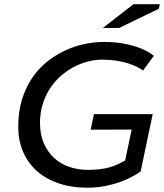

<svg xmlns="http://www.w3.org/2000/svg" viewBox="-20 -872 773 905"><path d="M65.9 0ZM422.9 -334H699.7L642.6 -62.5L641.6 -63Q626 -51.8 601.6 -38.6Q577.1 -25.4 544.9 -13.9Q512.7 -2.4 474.1 5.1Q435.5 12.7 392.6 12.7Q315.4 12.7 254.9 -8.3Q194.3 -29.3 152.3 -67.4Q110.4 -105.5 88.1 -158.4Q65.9 -211.4 65.9 -274.9Q65.9 -344.2 83 -400.6Q100.1 -457 129.4 -501.5Q158.7 -545.9 198.5 -578.4Q238.3 -610.8 283.2 -632.3Q328.1 -653.8 376.5 -664.1Q424.8 -674.3 471.7 -674.3Q517.1 -674.3 554.7 -668Q592.3 -661.6 621.8 -651.9Q651.4 -642.1 672.4 -630.6Q693.4 -619.1 705.1 -608.9L654.3 -539.6Q643.1 -548.3 624.8 -557.4Q606.4 -566.4 582 -574Q557.6 -581.5 527.3 -586.2Q497.1 -590.8 461.4 -590.8Q427.2 -590.8 392.3 -581.5Q357.4 -572.3 325 -554.7Q292.5 -537.1 263.9 -511.5Q235.4 -485.8 214.1 -452.6Q192.9 -419.4 180.7 -379.2Q168.5 -338.9 168.5 -292.5Q168.5 -238.8 186 -197.8Q203.6 -156.7 233.9 -128.4Q264.2 -100.1 305.4 -85.7Q346.7 -71.3 394 -71.3Q426.8 -71.3 451.7 -74.5Q476.6 -77.6 497.1 -83.5Q517.6 -89.4 534.9 -97.4Q552.2 -105.5 569.8 -115.2L600.6 -261.2L407.2 -260.7ZM608.9 -852.1H733.4L728.5 -830.6L541.5 -740.2H464.8Z"/></svg>

Font: PT Astra Sans
Style: Italic
Weight: 400
Italic angle: -16°
Designer: A.Korolkova, I. Chaeva
Foundry: ParaType Ltd
Version: Version 1.001; ttfautohint (v1.6)